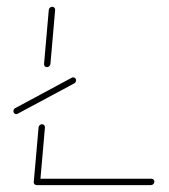

<svg xmlns="http://www.w3.org/2000/svg" viewBox="-20 -537 489 557"><path d="M86.3 -1.5Q82.2 -1.5 80 -4.3Q77.8 -7 78.1 -10.7L91.9 -167.4Q92.2 -171.1 95.2 -173.9Q98.1 -176.7 101.9 -176.7Q105.6 -176.7 108.1 -173.9Q110.7 -171.1 110.4 -167.4L96.7 -10.7Q95.9 -6.7 93 -4.1Q90 -1.5 86.3 -1.5ZM427.8 -10Q427.8 -5.9 424.8 -3Q421.9 0 417.8 0H86.3Q82.6 0 80.2 -2.4Q77.8 -4.8 77.8 -8.5Q77.8 -12.6 80.7 -15.6Q83.7 -18.5 87.8 -18.5H419.3Q423 -18.5 425.4 -16.1Q427.8 -13.7 427.8 -10ZM192.2 -312.6Q195.9 -312.6 198.3 -310.2Q200.7 -307.8 200.7 -304.1Q200.7 -298.5 195.6 -295.2L31.9 -207.4Q30.4 -205.9 27.4 -205.9Q23.7 -205.9 21.3 -208.3Q18.9 -210.7 18.9 -214.4Q18.9 -220.4 24.1 -223.3L187.4 -311.1Q189.3 -312.6 192.2 -312.6ZM116.3 -342.2Q112.6 -342.2 110 -344.8Q107.4 -347.4 107.8 -351.5L121.5 -508.1Q121.9 -511.9 124.8 -514.6Q127.8 -517.4 131.5 -517.4Q135.2 -517.4 137.8 -514.6Q140.4 -511.9 140 -508.1L126.3 -351.5Q125.9 -347.8 123.1 -345Q120.4 -342.2 116.3 -342.2Z"/></svg>

Font: 26F Galaxy Sans Hairline
Style: Italic
Weight: 50
Italic angle: -5°
Designer: C₂₉H₂₅N₃O₅
Version: Version 1.200